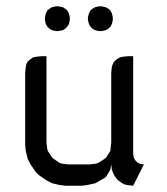

<svg xmlns="http://www.w3.org/2000/svg" viewBox="-20 -591 533 611"><path d="M60.1 -128.9V-359.9L62 -377.9L64 -387.2L67.9 -395L77.1 -402.8L85 -408.2L94.2 -410.2L110.8 -412.1H127.9V-137.2L129.9 -120.1L131.8 -110.8L137.2 -103L146 -89.8L149.9 -85.9L163.1 -77.1L170.9 -71.8L180.2 -69.8L196.8 -67.9H266.1L283.2 -69.8L291 -71.8L299.8 -77.1L313 -85.9L317.9 -89.8L326.2 -103L331.1 -110.8L332 -120.1L334 -137.2V-359.9L335.9 -377.9L338.9 -387.2L342.8 -395L352.1 -402.8L360.8 -408.2L369.1 -410.2L386.2 -412.1H403.8V-103L404.8 -94.2L405.8 -89.8L410.2 -81.1L416 -75.2L424.8 -69.8L429.2 -68.8L438 -67.9L403.8 0L386.2 -2L377 -3.9L369.1 -7.8L356 -17.1L352.1 -21L342.8 -34.2L338.9 -43L335.9 -50.8L334 -67.9L331.1 -50.8L326.2 -43L317.9 -28.8L313 -24.9L299.8 -17.1L283.2 -7.8L256.8 -2L240.2 0H189L170.9 -2L146 -7.8L127.9 -17.1L103 -34.2L94.2 -43L77.1 -67.9L67.9 -85.9L62 -110.8ZM123 -526.9V-536.1L125 -544.9L126 -548.8L130.9 -558.1L137.2 -563L145 -567.9L148.9 -568.8L158.2 -570.8H167L175.8 -568.8L180.2 -567.9L188 -563L193.8 -558.1L199.2 -548.8L200.2 -544.9L202.1 -536.1V-526.9L200.2 -518.1L199.2 -514.2L193.8 -505.9L188 -500L180.2 -495.1L175.8 -494.1L167 -492.2H158.2L148.9 -494.1L145 -495.1L137.2 -500L130.9 -505.9L126 -514.2L125 -518.1ZM259.8 -526.9V-536.1L262.2 -544.9L263.2 -548.8L268.1 -558.1L273.9 -563L282.2 -567.9L286.1 -568.8L294.9 -570.8H304.2L313 -568.8L316.9 -567.9L325.2 -563L331.1 -558.1L335.9 -548.8L336.9 -544.9L338.9 -536.1V-526.9L336.9 -518.1L335.9 -514.2L331.1 -505.9L325.2 -500L316.9 -495.1L313 -494.1L304.2 -492.2H294.9L286.1 -494.1L282.2 -495.1L273.9 -500L268.1 -505.9L263.2 -514.2L262.2 -518.1Z"/></svg>

Font: Petahja
Style: Regular
Weight: 400
Designer: T. Christopher White
Version: Version 1.1